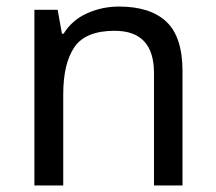

<svg xmlns="http://www.w3.org/2000/svg" viewBox="-20 -566 658 586"><path d="M343 -546Q439 -546 488 -499.5Q537 -453 537 -349V0H450V-343Q450 -472 330 -472Q241 -472 207 -422Q173 -372 173 -278V0H85V-536H156L169 -463H174Q200 -505 246 -525.5Q292 -546 343 -546Z"/></svg>

Font: Noto Sans Kharoshthi
Style: Regular
Weight: 400
Designer: Monotype Design Team
Foundry: Monotype Imaging Inc.
Version: Version 2.004; ttfautohint (v1.8.4.7-5d5b)